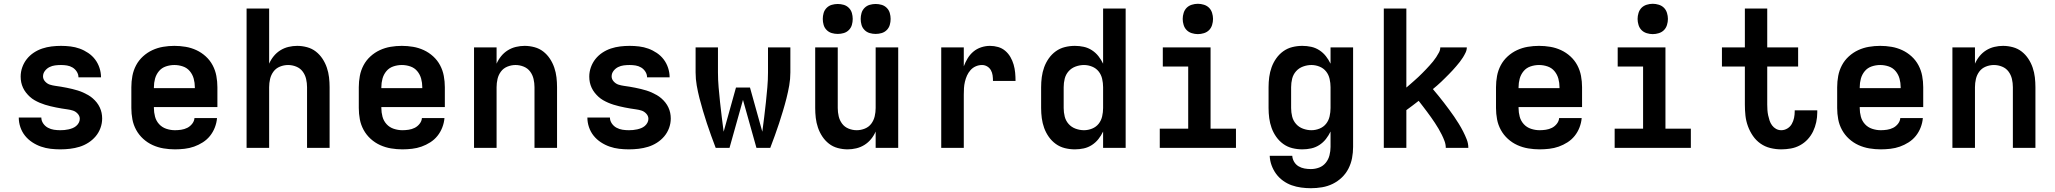

<svg xmlns="http://www.w3.org/2000/svg" viewBox="-20 -780 10840 1013"><path d="M298 8Q272 8 246.5 5Q221 2 196.5 -6.5Q172 -15 150 -29.5Q128 -44 112 -64Q96 -84 87.5 -109Q79 -134 79 -160H198Q198 -143 208 -128.5Q218 -114 233 -106Q248 -98 264.5 -95.5Q281 -93 298 -93Q309 -93 320 -94Q331 -95 342 -97.5Q353 -100 363 -104Q373 -108 381.5 -115Q390 -122 395.5 -132Q401 -142 401 -153Q401 -168 390 -180Q379 -192 365 -196.5Q351 -201 336 -203Q321 -205 306 -207.5Q291 -210 276 -213Q261 -216 246.5 -219.5Q232 -223 217.5 -227.5Q203 -232 189 -238Q175 -244 162 -251.5Q149 -259 138 -269Q127 -279 117.5 -291Q108 -303 101.5 -317Q95 -331 92 -345.5Q89 -360 89 -376Q89 -401 97.5 -425Q106 -449 121.5 -468.5Q137 -488 158 -502Q179 -516 203 -524Q227 -532 252 -535Q277 -538 302 -538Q327 -538 352 -535Q377 -532 400.5 -523.5Q424 -515 445.5 -500.5Q467 -486 482 -466Q497 -446 505 -421.5Q513 -397 513 -372H394Q394 -388 385 -402Q376 -416 362.5 -424Q349 -432 333.5 -434.5Q318 -437 302 -437Q286 -437 270.5 -435Q255 -433 241 -426Q227 -419 217 -406Q207 -393 207 -377Q207 -362 218 -350Q229 -338 243 -333.5Q257 -329 272 -327Q287 -325 302 -322.5Q317 -320 332 -317Q347 -314 361.5 -310.5Q376 -307 390.5 -302.5Q405 -298 418.5 -292Q432 -286 445 -278.5Q458 -271 469.5 -261Q481 -251 490.5 -239Q500 -227 506.5 -213Q513 -199 516 -184.5Q519 -170 519 -155Q519 -129 510 -104.5Q501 -80 484.5 -60.5Q468 -41 446 -27Q424 -13 399.5 -5.5Q375 2 349.5 5Q324 8 298 8Z M903 8Q873 8 843 3Q813 -2 785.5 -14.5Q758 -27 735.5 -47.5Q713 -68 698.5 -94.5Q684 -121 678.5 -150.5Q673 -180 673 -210V-320Q673 -350 678.5 -379.5Q684 -409 698 -435.5Q712 -462 734.5 -482.5Q757 -503 784 -515.5Q811 -528 840.5 -533Q870 -538 900 -538Q930 -538 959.5 -533Q989 -528 1016 -515.5Q1043 -503 1065.5 -482.5Q1088 -462 1102 -435.5Q1116 -409 1121.5 -379.5Q1127 -350 1127 -320V-215H792V-210Q792 -187 798 -164.5Q804 -142 819.5 -125Q835 -108 857.5 -100.5Q880 -93 903 -93Q919 -93 936 -95.5Q953 -98 968 -105.5Q983 -113 994 -127Q1005 -141 1006 -157H1125Q1123 -132 1113.5 -107.5Q1104 -83 1088 -63Q1072 -43 1050 -29Q1028 -15 1004 -6.5Q980 2 954 5Q928 8 903 8ZM792 -315H1008V-320Q1008 -343 1002 -365Q996 -387 981.5 -404.5Q967 -422 945 -429.5Q923 -437 900 -437Q877 -437 855 -429.5Q833 -422 818.5 -404.5Q804 -387 798 -365Q792 -343 792 -320Z M1281 0V-735H1400V-444Q1409 -465 1424 -483.5Q1439 -502 1459 -514.5Q1479 -527 1502 -532.5Q1525 -538 1548 -538Q1574 -538 1600 -531Q1626 -524 1646.5 -508Q1667 -492 1681.5 -470Q1696 -448 1704.5 -423Q1713 -398 1716 -372Q1719 -346 1719 -320V0H1600V-320Q1600 -342 1595 -363.5Q1590 -385 1577 -402.5Q1564 -420 1543 -428.5Q1522 -437 1500 -437Q1478 -437 1457 -428.5Q1436 -420 1423 -402.5Q1410 -385 1405 -363.5Q1400 -342 1400 -320V0Z M2103 8Q2073 8 2043 3Q2013 -2 1985.5 -14.5Q1958 -27 1935.5 -47.5Q1913 -68 1898.5 -94.5Q1884 -121 1878.5 -150.5Q1873 -180 1873 -210V-320Q1873 -350 1878.5 -379.5Q1884 -409 1898 -435.5Q1912 -462 1934.5 -482.5Q1957 -503 1984 -515.5Q2011 -528 2040.5 -533Q2070 -538 2100 -538Q2130 -538 2159.5 -533Q2189 -528 2216 -515.5Q2243 -503 2265.5 -482.5Q2288 -462 2302 -435.5Q2316 -409 2321.5 -379.5Q2327 -350 2327 -320V-215H1992V-210Q1992 -187 1998 -164.5Q2004 -142 2019.5 -125Q2035 -108 2057.5 -100.5Q2080 -93 2103 -93Q2119 -93 2136 -95.5Q2153 -98 2168 -105.5Q2183 -113 2194 -127Q2205 -141 2206 -157H2325Q2323 -132 2313.5 -107.5Q2304 -83 2288 -63Q2272 -43 2250 -29Q2228 -15 2204 -6.5Q2180 2 2154 5Q2128 8 2103 8ZM1992 -315H2208V-320Q2208 -343 2202 -365Q2196 -387 2181.5 -404.5Q2167 -422 2145 -429.5Q2123 -437 2100 -437Q2077 -437 2055 -429.5Q2033 -422 2018.5 -404.5Q2004 -387 1998 -365Q1992 -343 1992 -320Z M2481 0V-530H2600V-444Q2609 -465 2624 -483.5Q2639 -502 2659 -514.5Q2679 -527 2702 -532.5Q2725 -538 2748 -538Q2774 -538 2800 -531Q2826 -524 2846.5 -508Q2867 -492 2881.5 -470Q2896 -448 2904.5 -423Q2913 -398 2916 -372Q2919 -346 2919 -320V0H2800V-320Q2800 -342 2795 -363.5Q2790 -385 2777 -402.5Q2764 -420 2743 -428.5Q2722 -437 2700 -437Q2678 -437 2657 -428.5Q2636 -420 2623 -402.5Q2610 -385 2605 -363.5Q2600 -342 2600 -320V0Z M3298 8Q3272 8 3246.5 5Q3221 2 3196.5 -6.5Q3172 -15 3150 -29.5Q3128 -44 3112 -64Q3096 -84 3087.5 -109Q3079 -134 3079 -160H3198Q3198 -143 3208 -128.5Q3218 -114 3233 -106Q3248 -98 3264.5 -95.5Q3281 -93 3298 -93Q3309 -93 3320 -94Q3331 -95 3342 -97.5Q3353 -100 3363 -104Q3373 -108 3381.5 -115Q3390 -122 3395.5 -132Q3401 -142 3401 -153Q3401 -168 3390 -180Q3379 -192 3365 -196.5Q3351 -201 3336 -203Q3321 -205 3306 -207.5Q3291 -210 3276 -213Q3261 -216 3246.5 -219.5Q3232 -223 3217.5 -227.5Q3203 -232 3189 -238Q3175 -244 3162 -251.5Q3149 -259 3138 -269Q3127 -279 3117.5 -291Q3108 -303 3101.5 -317Q3095 -331 3092 -345.5Q3089 -360 3089 -376Q3089 -401 3097.5 -425Q3106 -449 3121.5 -468.5Q3137 -488 3158 -502Q3179 -516 3203 -524Q3227 -532 3252 -535Q3277 -538 3302 -538Q3327 -538 3352 -535Q3377 -532 3400.5 -523.5Q3424 -515 3445.5 -500.5Q3467 -486 3482 -466Q3497 -446 3505 -421.5Q3513 -397 3513 -372H3394Q3394 -388 3385 -402Q3376 -416 3362.5 -424Q3349 -432 3333.5 -434.5Q3318 -437 3302 -437Q3286 -437 3270.5 -435Q3255 -433 3241 -426Q3227 -419 3217 -406Q3207 -393 3207 -377Q3207 -362 3218 -350Q3229 -338 3243 -333.5Q3257 -329 3272 -327Q3287 -325 3302 -322.5Q3317 -320 3332 -317Q3347 -314 3361.5 -310.5Q3376 -307 3390.5 -302.5Q3405 -298 3418.5 -292Q3432 -286 3445 -278.5Q3458 -271 3469.5 -261Q3481 -251 3490.5 -239Q3500 -227 3506.5 -213Q3513 -199 3516 -184.5Q3519 -170 3519 -155Q3519 -129 3510 -104.5Q3501 -80 3484.5 -60.5Q3468 -41 3446 -27Q3424 -13 3399.5 -5.5Q3375 2 3349.5 5Q3324 8 3298 8Z M3756 0Q3744 -32 3732 -64.5Q3720 -97 3709.5 -129.5Q3699 -162 3689 -195Q3679 -228 3670.5 -261.5Q3662 -295 3656 -329Q3650 -363 3650 -398V-530H3768V-398Q3768 -358 3771.5 -319Q3775 -280 3779 -241Q3783 -202 3788 -163Q3793 -124 3798 -85L3863 -318H3937L4002 -85Q4007 -124 4012 -163Q4017 -202 4021 -241Q4025 -280 4028.5 -319Q4032 -358 4032 -398V-530H4150V-398Q4150 -363 4144 -329Q4138 -295 4129.5 -261.5Q4121 -228 4111 -195Q4101 -162 4090.5 -129.5Q4080 -97 4068 -64.5Q4056 -32 4044 0H3971L3900 -253L3829 0Z M4452 8Q4426 8 4400 1Q4374 -6 4353.5 -22Q4333 -38 4318.5 -60Q4304 -82 4295.5 -107Q4287 -132 4284 -158Q4281 -184 4281 -210V-530H4400V-210Q4400 -188 4405 -166.5Q4410 -145 4423 -127.5Q4436 -110 4457 -101.5Q4478 -93 4500 -93Q4522 -93 4543 -101.5Q4564 -110 4577 -127.5Q4590 -145 4595 -166.5Q4600 -188 4600 -210V-530H4719V0H4600V-86Q4591 -65 4576 -46.5Q4561 -28 4541 -15.5Q4521 -3 4498 2.5Q4475 8 4452 8ZM4600 -601Q4584 -601 4568.5 -605.5Q4553 -610 4541.5 -621.5Q4530 -633 4525.5 -648.5Q4521 -664 4521 -680Q4521 -696 4525.5 -711.5Q4530 -727 4541.5 -738.5Q4553 -750 4568.5 -754.5Q4584 -759 4600 -759Q4616 -759 4631.5 -754.5Q4647 -750 4658.5 -738.5Q4670 -727 4674.5 -711.5Q4679 -696 4679 -680Q4679 -664 4674.5 -648.5Q4670 -633 4658.5 -621.5Q4647 -610 4631.5 -605.5Q4616 -601 4600 -601ZM4400 -601Q4384 -601 4368.5 -605.5Q4353 -610 4341.5 -621.5Q4330 -633 4325.5 -648.5Q4321 -664 4321 -680Q4321 -696 4325.5 -711.5Q4330 -727 4341.5 -738.5Q4353 -750 4368.5 -754.5Q4384 -759 4400 -759Q4416 -759 4431.5 -754.5Q4447 -750 4458.5 -738.5Q4470 -727 4474.5 -711.5Q4479 -696 4479 -680Q4479 -664 4474.5 -648.5Q4470 -633 4458.5 -621.5Q4447 -610 4431.5 -605.5Q4416 -601 4400 -601Z M4946 0V-530H5065V-430Q5073 -452 5085.5 -472.5Q5098 -493 5116 -508Q5134 -523 5157 -530.5Q5180 -538 5203 -538Q5225 -538 5246 -532Q5267 -526 5283.5 -512Q5300 -498 5311 -479Q5322 -460 5328 -439Q5334 -418 5336 -396.5Q5338 -375 5338 -353H5219Q5219 -368 5217 -382.5Q5215 -397 5208 -409.5Q5201 -422 5188.5 -429.5Q5176 -437 5161 -437Q5144 -437 5128 -430Q5112 -423 5100.5 -410Q5089 -397 5082 -381.5Q5075 -366 5071 -349Q5067 -332 5066 -315Q5065 -298 5065 -281V0Z M5651 8Q5624 8 5598 1.5Q5572 -5 5550.5 -20.5Q5529 -36 5513.5 -58Q5498 -80 5489 -105Q5480 -130 5476.5 -156.5Q5473 -183 5473 -210V-320Q5473 -347 5476.5 -373.5Q5480 -400 5489 -425Q5498 -450 5513.5 -472Q5529 -494 5550.5 -509.5Q5572 -525 5598 -531.5Q5624 -538 5651 -538Q5675 -538 5698 -533Q5721 -528 5741 -515Q5761 -502 5775.5 -483.5Q5790 -465 5800 -444V-735H5919V0H5800V-86Q5790 -65 5775.5 -46.5Q5761 -28 5741 -15Q5721 -2 5698 3Q5675 8 5651 8ZM5699 -93Q5721 -93 5742 -101.5Q5763 -110 5776.5 -127Q5790 -144 5795 -166Q5800 -188 5800 -210V-320Q5800 -342 5795 -364Q5790 -386 5776.5 -403Q5763 -420 5742 -428.5Q5721 -437 5699 -437Q5677 -437 5655 -429Q5633 -421 5618 -404Q5603 -387 5597.5 -365Q5592 -343 5592 -320V-210Q5592 -187 5597.5 -165Q5603 -143 5618 -126Q5633 -109 5655 -101Q5677 -93 5699 -93Z M6099 0V-101H6249V-429H6115V-530H6367V-101H6501V0ZM6300 -600Q6284 -600 6268 -605Q6252 -610 6241 -621Q6230 -632 6225 -648Q6220 -664 6220 -680Q6220 -696 6225 -712Q6230 -728 6241 -739Q6252 -750 6268 -755Q6284 -760 6300 -760Q6316 -760 6332 -755Q6348 -750 6359 -739Q6370 -728 6375 -712Q6380 -696 6380 -680Q6380 -664 6375 -648Q6370 -632 6359 -621Q6348 -610 6332 -605Q6316 -600 6300 -600Z M6896 213Q6871 213 6845 209.5Q6819 206 6795 197.5Q6771 189 6749.5 173.5Q6728 158 6713 137.5Q6698 117 6689 92.5Q6680 68 6679 42H6798Q6799 59 6808 74Q6817 89 6831.5 97.5Q6846 106 6862.5 109Q6879 112 6896 112Q6919 112 6940 104Q6961 96 6975 78.5Q6989 61 6994.5 39Q7000 17 7000 -5V-86Q6990 -65 6975.5 -46.5Q6961 -28 6941 -15Q6921 -2 6898 3Q6875 8 6851 8Q6824 8 6798 1.5Q6772 -5 6750.5 -20.5Q6729 -36 6713.5 -58Q6698 -80 6689 -105Q6680 -130 6676.5 -156.5Q6673 -183 6673 -210V-320Q6673 -347 6676.5 -373.5Q6680 -400 6689 -425Q6698 -450 6713.5 -472Q6729 -494 6750.5 -509.5Q6772 -525 6798 -531.5Q6824 -538 6851 -538Q6875 -538 6898 -533Q6921 -528 6941 -515Q6961 -502 6975.5 -483.5Q6990 -465 7000 -444V-530H7119V-5Q7119 25 7113.5 54Q7108 83 7094.5 109.5Q7081 136 7059.5 156.5Q7038 177 7011.5 190Q6985 203 6955.5 208Q6926 213 6896 213ZM6899 -93Q6921 -93 6942 -101.5Q6963 -110 6976.5 -127Q6990 -144 6995 -166Q7000 -188 7000 -210V-320Q7000 -342 6995 -364Q6990 -386 6976.5 -403Q6963 -420 6942 -428.5Q6921 -437 6899 -437Q6877 -437 6855 -429Q6833 -421 6818 -404Q6803 -387 6797.5 -365Q6792 -343 6792 -320V-210Q6792 -187 6797.5 -165Q6803 -143 6818 -126Q6833 -109 6855 -101Q6877 -93 6899 -93Z M7281 0V-735H7400V-318Q7411 -327 7421.5 -336.5Q7432 -346 7442.5 -355Q7453 -364 7463.5 -374Q7474 -384 7484 -394Q7494 -404 7503.5 -414Q7513 -424 7522.5 -434.5Q7532 -445 7541 -456Q7550 -467 7557.5 -478.5Q7565 -490 7572 -503Q7579 -516 7579 -530H7719Q7719 -516 7712.5 -502.5Q7706 -489 7698.5 -477Q7691 -465 7682 -453.5Q7673 -442 7663.5 -431Q7654 -420 7644.5 -409.5Q7635 -399 7624.5 -388.5Q7614 -378 7604 -368Q7594 -358 7583.5 -348Q7573 -338 7562 -328.5Q7551 -319 7540 -310Q7555 -292 7569.5 -274.5Q7584 -257 7598 -238.5Q7612 -220 7625.5 -202Q7639 -184 7652 -165Q7665 -146 7677 -126.5Q7689 -107 7699.5 -86.5Q7710 -66 7718.5 -44.5Q7727 -23 7727 0H7608Q7608 -18 7601.5 -35.5Q7595 -53 7587 -69Q7579 -85 7570 -100.5Q7561 -116 7551 -131Q7541 -146 7530.5 -161Q7520 -176 7509 -190.5Q7498 -205 7487 -219.5Q7476 -234 7465 -248Q7449 -235 7432.5 -223Q7416 -211 7400 -199V0Z M8103 8Q8073 8 8043 3Q8013 -2 7985.5 -14.5Q7958 -27 7935.5 -47.5Q7913 -68 7898.5 -94.5Q7884 -121 7878.5 -150.5Q7873 -180 7873 -210V-320Q7873 -350 7878.5 -379.5Q7884 -409 7898 -435.5Q7912 -462 7934.5 -482.5Q7957 -503 7984 -515.5Q8011 -528 8040.5 -533Q8070 -538 8100 -538Q8130 -538 8159.5 -533Q8189 -528 8216 -515.5Q8243 -503 8265.5 -482.5Q8288 -462 8302 -435.5Q8316 -409 8321.5 -379.5Q8327 -350 8327 -320V-215H7992V-210Q7992 -187 7998 -164.5Q8004 -142 8019.5 -125Q8035 -108 8057.5 -100.5Q8080 -93 8103 -93Q8119 -93 8136 -95.5Q8153 -98 8168 -105.5Q8183 -113 8194 -127Q8205 -141 8206 -157H8325Q8323 -132 8313.5 -107.5Q8304 -83 8288 -63Q8272 -43 8250 -29Q8228 -15 8204 -6.5Q8180 2 8154 5Q8128 8 8103 8ZM7992 -315H8208V-320Q8208 -343 8202 -365Q8196 -387 8181.5 -404.5Q8167 -422 8145 -429.5Q8123 -437 8100 -437Q8077 -437 8055 -429.5Q8033 -422 8018.5 -404.5Q8004 -387 7998 -365Q7992 -343 7992 -320Z M8499 0V-101H8649V-429H8515V-530H8767V-101H8901V0ZM8700 -600Q8684 -600 8668 -605Q8652 -610 8641 -621Q8630 -632 8625 -648Q8620 -664 8620 -680Q8620 -696 8625 -712Q8630 -728 8641 -739Q8652 -750 8668 -755Q8684 -760 8700 -760Q8716 -760 8732 -755Q8748 -750 8759 -739Q8770 -728 8775 -712Q8780 -696 8780 -680Q8780 -664 8775 -648Q8770 -632 8759 -621Q8748 -610 8732 -605Q8716 -600 8700 -600Z M9378 8Q9349 8 9320.5 1Q9292 -6 9268.5 -22.5Q9245 -39 9228.5 -63Q9212 -87 9202 -114.5Q9192 -142 9189 -170.5Q9186 -199 9186 -228V-429H9065V-530H9186V-735H9304V-530H9467V-429H9304V-228Q9304 -214 9305 -199.5Q9306 -185 9309 -171Q9312 -157 9316.5 -143.5Q9321 -130 9329.5 -118.5Q9338 -107 9350.5 -100Q9363 -93 9378 -93Q9395 -93 9410 -102Q9425 -111 9433.5 -126Q9442 -141 9445.5 -158Q9449 -175 9449 -192Q9449 -194 9449 -195.5Q9449 -197 9449 -198H9568Q9568 -195 9568 -192.5Q9568 -190 9568 -187Q9568 -161 9562.5 -135.5Q9557 -110 9546 -87Q9535 -64 9517.5 -45Q9500 -26 9477 -13.5Q9454 -1 9428.5 3.5Q9403 8 9378 8Z M9903 8Q9873 8 9843 3Q9813 -2 9785.5 -14.5Q9758 -27 9735.5 -47.5Q9713 -68 9698.5 -94.5Q9684 -121 9678.5 -150.5Q9673 -180 9673 -210V-320Q9673 -350 9678.5 -379.5Q9684 -409 9698 -435.5Q9712 -462 9734.5 -482.5Q9757 -503 9784 -515.5Q9811 -528 9840.5 -533Q9870 -538 9900 -538Q9930 -538 9959.5 -533Q9989 -528 10016 -515.5Q10043 -503 10065.5 -482.5Q10088 -462 10102 -435.5Q10116 -409 10121.5 -379.5Q10127 -350 10127 -320V-215H9792V-210Q9792 -187 9798 -164.5Q9804 -142 9819.5 -125Q9835 -108 9857.5 -100.5Q9880 -93 9903 -93Q9919 -93 9936 -95.5Q9953 -98 9968 -105.5Q9983 -113 9994 -127Q10005 -141 10006 -157H10125Q10123 -132 10113.5 -107.5Q10104 -83 10088 -63Q10072 -43 10050 -29Q10028 -15 10004 -6.5Q9980 2 9954 5Q9928 8 9903 8ZM9792 -315H10008V-320Q10008 -343 10002 -365Q9996 -387 9981.5 -404.5Q9967 -422 9945 -429.5Q9923 -437 9900 -437Q9877 -437 9855 -429.5Q9833 -422 9818.5 -404.5Q9804 -387 9798 -365Q9792 -343 9792 -320Z M10281 0V-530H10400V-444Q10409 -465 10424 -483.5Q10439 -502 10459 -514.5Q10479 -527 10502 -532.5Q10525 -538 10548 -538Q10574 -538 10600 -531Q10626 -524 10646.5 -508Q10667 -492 10681.5 -470Q10696 -448 10704.5 -423Q10713 -398 10716 -372Q10719 -346 10719 -320V0H10600V-320Q10600 -342 10595 -363.5Q10590 -385 10577 -402.5Q10564 -420 10543 -428.5Q10522 -437 10500 -437Q10478 -437 10457 -428.5Q10436 -420 10423 -402.5Q10410 -385 10405 -363.5Q10400 -342 10400 -320V0Z"/></svg>

Font: Iosevka Curly Extended
Style: Bold
Weight: 700
Width: 7
Monospace: yes
Designer: Belleve Invis
Foundry: Belleve Invis
Version: Version 11.1.0; ttfautohint (v1.8.3)